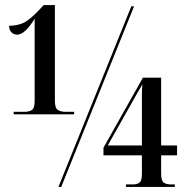

<svg xmlns="http://www.w3.org/2000/svg" viewBox="-20 -739 738 759"><path d="M34 -287V-297H77Q96 -297 106.5 -304.5Q117 -312 117 -340V-665Q78 -602 48 -602Q35 -602 25.5 -611Q16 -620 16 -637Q54 -638 77.5 -651Q101 -664 134 -699L153 -719H197V-340Q197 -312 208.5 -304.5Q220 -297 239 -297H273V-287ZM211 0 499 -714H510L222 0ZM478 0V-10H506Q523 -10 532 -17.5Q541 -25 541 -53V-125H389V-155L545 -432H617V-164H680V-125H617V-53Q617 -25 627 -17.5Q637 -10 654 -10H671V0ZM406 -164H541V-323Q541 -346 541 -366Q541 -386 543 -407Q540 -400 535 -392Q530 -384 526 -377Z"/></svg>

Font: Noto Serif Display ExtraCondensed SemiBold
Style: Regular
Weight: 600
Width: 2
Designer: Monotype Design Team
Foundry: Monotype Imaging Inc.
Version: Version 2.009